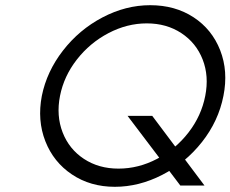

<svg xmlns="http://www.w3.org/2000/svg" viewBox="-20 -711 887 739"><path d="M141 -342Q160 -436 222.5 -516.5Q285 -597 374.5 -644Q464 -691 558 -691Q654 -691 725 -644.5Q796 -598 827.5 -517.5Q859 -437 840 -342Q821 -245 757.5 -164.5Q694 -84 604.5 -38Q515 8 422 8Q328 8 257 -39.5Q186 -87 154.5 -167.5Q123 -248 141 -342ZM471 -265H566L767 3H674ZM770 -342Q785 -418 760 -482Q735 -546 678 -583.5Q621 -621 545 -621Q469 -621 397.5 -583.5Q326 -546 276 -482Q226 -418 211 -342Q196 -266 221 -201.5Q246 -137 303 -99.5Q360 -62 436 -62Q513 -62 584.5 -99.5Q656 -137 705.5 -201Q755 -265 770 -342Z"/></svg>

Font: Teachers[wght] Italic
Style: Regular
Weight: 400
Designer: Alfredo Marco Pradil & Chank Diesel
Version: Version 1.000;Glyphs 3.1.2 (3151)